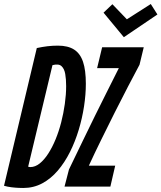

<svg xmlns="http://www.w3.org/2000/svg" viewBox="-53 -928 803 955"><path d="M63 7Q58 7 41.5 6.5Q25 6 4.5 3.5Q-16 1 -33 -4L130 -689Q158 -695 183 -698Q208 -701 235 -701Q285 -701 315.5 -681.5Q346 -662 360 -620.5Q374 -579 374 -511Q374 -458 365 -399Q356 -340 338.5 -282Q321 -224 295 -172Q269 -120 234.5 -79.5Q200 -39 157 -16Q114 7 63 7ZM98 -97Q122 -97 144.5 -115Q167 -133 187 -164Q207 -195 223.5 -235Q240 -275 251.5 -320Q263 -365 269.5 -411.5Q276 -458 276 -500Q276 -534 271.5 -560Q267 -586 253 -599Q239 -612 208 -604L87 -99Q90 -98 92.5 -97.5Q95 -97 98 -97ZM268 0 290 -85Q329 -166 360 -230Q391 -294 418.5 -350Q446 -406 475 -463.5Q504 -521 538 -589H430L455 -693H662L641 -606Q616 -559 584 -498Q552 -437 518 -369Q484 -301 450.5 -233Q417 -165 389 -104H520L496 0ZM563 -743 462 -865 506 -907 578 -832 697 -908 730 -856Z"/></svg>

Font: Ubuntu Sans Mono
Style: Italic
Weight: 400
Italic angle: -13.5°
Monospace: yes
Designer: Dalton Maag Ltd
Foundry: Dalton Maag Ltd
Version: Version 1.006